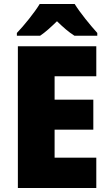

<svg xmlns="http://www.w3.org/2000/svg" viewBox="-20 -947 550 967"><path d="M356 -927H180C155 -885 99 -816 65 -781V-767H182C210 -786 235 -809 267 -840C299 -809 325 -786 355 -767H470V-781C433 -822 384 -882 356 -927ZM465 0V-153H255V-294H450V-445H255V-563H465V-714H70V0Z"/></svg>

Font: Noto Sans Arabic SemCond Blk
Style: Regular
Weight: 900
Width: 4
Designer: Monotype Design Team, Nadine Chahine, Nizar Qandah and Khaled Hosny
Foundry: Monotype Imaging Inc.
Version: Version 2.012